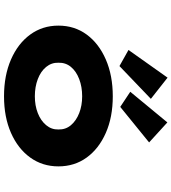

<svg xmlns="http://www.w3.org/2000/svg" viewBox="32 -896 873 978"><g transform="rotate(90 469.0 -406.5)"><path d="M470 10Q364 10 282.5 -25.5Q201 -61 155.5 -123.5Q110 -186 110 -267Q110 -349 155.5 -411Q201 -473 282.5 -508.5Q364 -544 470 -544Q576 -544 656.5 -508.5Q737 -473 782 -411Q827 -349 827 -267Q827 -186 782 -123.5Q737 -61 656.5 -25.5Q576 10 470 10ZM470 -147Q517 -147 555.5 -162Q594 -177 617 -204.5Q640 -232 639 -267Q640 -304 617 -331Q594 -358 555.5 -373Q517 -388 470 -388Q422 -388 382.5 -373Q343 -358 320.5 -331Q298 -304 299 -267Q298 -232 320.5 -204.5Q343 -177 382.5 -162Q422 -147 470 -147ZM524 -582 447 -633 603 -822 705 -729ZM316 -578 234 -624 375 -823 483 -738Z"/></g></svg>

Font: Lexend Tera ExtraBold
Style: Regular
Weight: 800
Designer: Bonnie Shaver-Troup, Thomas Jockin
Foundry: Lexend
Version: Version 1.007